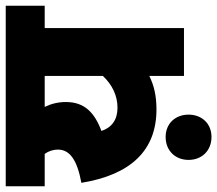

<svg xmlns="http://www.w3.org/2000/svg" viewBox="-64 -598 758 670"><g transform="rotate(-90 315.0 -263.0)"><path d="M630 -622H0V-486H113C123 -472 128 -456 128 -440C128 -399 93 -373 12 -358C40 -186 125 -96 268 -96C314 -96 351 -104 385 -121V0H552V-486H630ZM193 -288C257 -312 294 -347 294 -412C294 -439 288 -463 277 -486H385V-283C354 -250 316 -232 274 -232C232 -232 205 -252 193 -288ZM92 16C92 62 124 96 172 96C219 96 250 62 250 16C250 -30 219 -64 172 -64C124 -64 92 -30 92 16Z"/></g></svg>

Font: Noto Sans Devanagari SemiCondensed Black
Style: Regular
Weight: 900
Width: 4
Designer: Jelle Bosma - Monotype Design Team
Foundry: Monotype Imaging Inc.
Version: Version 2.004